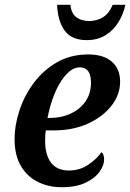

<svg xmlns="http://www.w3.org/2000/svg" viewBox="-20 -774 545 804"><path d="M238 10Q184 10 139 -12Q94 -34 67.5 -79Q41 -124 41 -192Q41 -248 61 -310Q81 -372 120.5 -425.5Q160 -479 217.5 -512.5Q275 -546 350 -546Q413 -546 448 -516Q483 -486 483 -432Q483 -378 447 -331.5Q411 -285 348.5 -256.5Q286 -228 206 -228H172Q170 -218 169.5 -206Q169 -194 169 -184Q169 -125 194 -92.5Q219 -60 269 -60Q314 -60 350 -84.5Q386 -109 405 -137Q416 -128 416 -106Q416 -82 397 -55Q378 -28 338.5 -9Q299 10 238 10ZM188 -280Q237 -280 276.5 -298.5Q316 -317 338.5 -350Q361 -383 361 -428Q361 -492 314 -492Q290 -492 268.5 -473Q247 -454 229 -423Q211 -392 198.5 -354.5Q186 -317 179 -280ZM343 -606Q280 -606 251 -645.5Q222 -685 219 -754H275Q278 -719 299 -702.5Q320 -686 353 -686Q386 -686 411.5 -702Q437 -718 452 -754H505Q497 -716 476.5 -682Q456 -648 422.5 -627Q389 -606 343 -606Z"/></svg>

Font: Noto Serif SemiCondensed SemiBold
Style: Italic
Weight: 600
Width: 4
Italic angle: -12°
Designer: Monotype Design Team
Foundry: Monotype Imaging Inc.
Version: Version 2.014; ttfautohint (v1.8.4.7-5d5b)